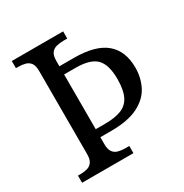

<svg xmlns="http://www.w3.org/2000/svg" viewBox="-165 -844 935 975"><g transform="rotate(-30 302.0 -357.0)"><path d="M38 0V-42H51Q74 -42 92.5 -47Q111 -52 122 -67.5Q133 -83 133 -114V-600Q133 -632 122 -647Q111 -662 92.5 -667Q74 -672 51 -672H38V-714H339V-672H316Q294 -672 275 -667Q256 -662 245 -647Q234 -632 234 -600V-570H319Q445 -570 505 -519.5Q565 -469 565 -371Q565 -312 539.5 -262.5Q514 -213 455 -183.5Q396 -154 297 -154H234V-114Q234 -83 245 -67.5Q256 -52 275 -47Q294 -42 316 -42H339V0ZM287 -201Q348 -201 385 -216Q422 -231 439.5 -267.5Q457 -304 457 -367Q457 -451 422 -486.5Q387 -522 302 -522H234V-201Z"/></g></svg>

Font: Noto Serif Ethiopic
Style: Regular
Weight: 400
Designer: Monotype Design Team
Foundry: Monotype Imaging Inc.
Version: Version 2.102